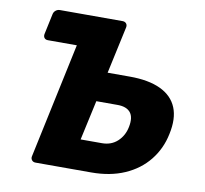

<svg xmlns="http://www.w3.org/2000/svg" viewBox="-78 -785 929 870"><g transform="rotate(10 386.5 -350.0)"><path d="M140 0Q129 0 123 -7.5Q117 -15 119 -25L232 -556H99Q88 -556 82.5 -563Q77 -570 79 -581L99 -675Q101 -686 109.5 -693Q118 -700 129 -700H417Q428 -700 434 -693Q440 -686 438 -675L391 -458H493Q580 -458 635 -432Q690 -406 710.5 -356Q731 -306 715 -233Q701 -164 658.5 -111Q616 -58 549.5 -29Q483 0 396 0ZM323 -139H421Q464 -139 492.5 -165.5Q521 -192 529 -233Q538 -278 520 -300Q502 -322 461 -322H363Z"/></g></svg>

Font: Rubik Light
Style: Bold Italic
Weight: 700
Italic angle: -12°
Version: Version 2.104